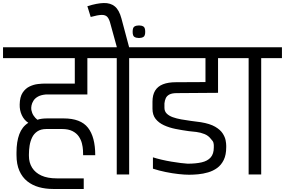

<svg xmlns="http://www.w3.org/2000/svg" viewBox="-56 -1152 1882 1268"><path d="M438 -528Q427 -528 406.5 -528Q386 -528 361.5 -528Q337 -528 313.5 -528Q290 -528 272 -528Q254 -528 246 -528Q214 -525 194.5 -514Q175 -503 165 -487Q155 -471 152 -455Q149 -439 151 -426Q155 -405 165.5 -389Q176 -373 191 -361Q205 -366 221.5 -368Q238 -370 256 -370H364Q477 -370 525 -308.5Q573 -247 573 -127H493Q493 -139 492 -160Q491 -181 485 -205Q479 -229 464.5 -250.5Q450 -272 423 -286Q396 -300 353 -300H251Q214 -300 191 -284.5Q168 -269 156 -244Q144 -219 139.5 -190Q135 -161 135 -132V-123Q135 -78 156 -44.5Q177 -11 217.5 7.5Q258 26 319 26H404H497V96H295Q245 96 201.5 84Q158 72 124.5 45.5Q91 19 72 -24Q53 -67 53 -128V-145Q53 -216 71.5 -265.5Q90 -315 131 -341Q103 -359 88 -391.5Q73 -424 74 -462Q75 -512 93.5 -540Q112 -568 139.5 -581Q167 -594 194.5 -597Q222 -600 240 -600H438V-768H-36V-840H653V-768H521V-528Z M715 0V-768H581V-840H931V-768H797V0ZM715 -839V-843L674 -992Q666 -1025 653.5 -1039.5Q641 -1054 615.5 -1053.5Q590 -1053 543 -1040L521 -1111Q585 -1131 629.5 -1132Q674 -1133 702.5 -1109.5Q731 -1086 746 -1030L797 -839H715ZM862 -901Q844 -901 832 -908Q820 -915 820 -942Q820 -970 832 -977Q844 -984 862 -984Q879 -984 891 -977Q903 -970 903 -942Q903 -915 891 -908Q879 -901 862 -901Z M1193 2Q1164 2 1123 -2.5Q1082 -7 1038 -16Q994 -25 954 -38V-113Q979 -105 1011 -97.5Q1043 -90 1076 -84.5Q1109 -79 1137 -75.5Q1165 -72 1183 -71Q1238 -71 1276.5 -80Q1315 -89 1335.5 -112.5Q1356 -136 1356 -178Q1356 -188 1356 -189Q1356 -190 1356 -189.5Q1356 -189 1356 -192Q1356 -199 1353.5 -209.5Q1351 -220 1338 -233Q1321 -256 1295 -266.5Q1269 -277 1241 -280.5Q1213 -284 1190 -286Q1146 -292 1103.5 -300.5Q1061 -309 1026.5 -325Q992 -341 971.5 -367Q951 -393 951 -434Q951 -432 951 -441Q951 -450 951 -462Q951 -474 951 -480Q951 -525 968.5 -553.5Q986 -582 1020.5 -595.5Q1055 -609 1106 -609L1301 -610V-768H859V-840H1521V-768H1384V-539L1112 -537Q1080 -537 1063 -528Q1046 -519 1039 -504Q1032 -489 1030 -469Q1030 -462 1030 -454Q1030 -446 1030 -440Q1030 -417 1045 -402Q1060 -387 1085 -378Q1110 -369 1141 -363.5Q1172 -358 1205.5 -353.5Q1239 -349 1270 -345Q1331 -335 1365 -315Q1399 -295 1414.5 -271Q1430 -247 1434 -225.5Q1438 -204 1438 -190V-180Q1438 -129 1421.5 -95.5Q1405 -62 1378 -42.5Q1351 -23 1318 -13.5Q1285 -4 1252.5 -1Q1220 2 1193 2Z M1449 -768V-840H1806V-768H1669V0H1586V-768Z"/></svg>

Font: Matangi Medium
Style: Regular
Weight: 500
Designer: Prashant Pant
Foundry: The Graphic Ant
Version: Version 3.002